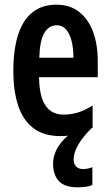

<svg xmlns="http://www.w3.org/2000/svg" viewBox="-20 -572 471 821"><path d="M295 110Q295 130 306 140.5Q317 151 335 151Q345 151 356.5 148.5Q368 146 375 143V219Q362 225 344.5 227Q327 229 311 229Q257 229 232 202.5Q207 176 207 128Q207 104 216 81Q225 58 241.5 37.5Q258 17 282 -1L374 -26Q346 1 328.5 25.5Q311 50 303 71Q295 92 295 110ZM221 -552Q279 -552 318.5 -521Q358 -490 378 -436Q398 -382 398 -309V-242H147Q148 -161 174 -121.5Q200 -82 252 -82Q284 -82 313.5 -91Q343 -100 376 -121V-26Q345 -8 311 1Q277 10 238 10Q166 10 121.5 -25Q77 -60 57 -122.5Q37 -185 37 -268Q37 -360 57.5 -423.5Q78 -487 119 -519.5Q160 -552 221 -552ZM223 -464Q189 -464 169.5 -431Q150 -398 148 -325H294Q294 -366 286 -397Q278 -428 262.5 -446Q247 -464 223 -464Z"/></svg>

Font: Noto Sans Display ExtraCondensed SemiBold
Style: Regular
Weight: 600
Width: 2
Designer: Monotype Design Team
Foundry: Monotype Imaging Inc.
Version: Version 2.003